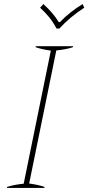

<svg xmlns="http://www.w3.org/2000/svg" viewBox="-20 -928 436 948"><path d="M178 -890 194 -908Q242 -865 270 -819H276Q324 -869 388 -908L396 -890Q325 -844 273 -787H259Q243 -818 223.5 -842Q204 -866 178 -890ZM15 -5Q48 -16 97 -21L231 -678Q183 -685 156 -695V-700H341L340 -695Q308 -684 258 -679L124 -22Q173 -15 200 -5L199 0H14Z"/></svg>

Font: Trirong Thin
Style: Italic
Weight: 250
Italic angle: -12°
Designer: Katatrad Team
Foundry: CadsonDemak
Version: Version 1.001